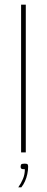

<svg xmlns="http://www.w3.org/2000/svg" viewBox="-20 -650 200 819"><path d="M70 -630H90V0H70ZM58 149Q70 132 78 113Q86 94 86 72Q73 72 70.5 69Q68 66 68 62Q68 56 70 52Q72 48 85 48Q96 48 98 51.5Q100 55 100 61Q100 76 96.5 92.5Q93 109 86.5 123.5Q80 138 71 149Z"/></svg>

Font: Smooch Sans Thin Thin
Style: Regular
Weight: 250
Version: Version 1.010